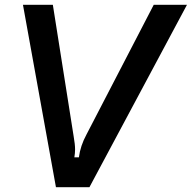

<svg xmlns="http://www.w3.org/2000/svg" viewBox="-20 -783 802 803"><path d="M214 0 76 -763H201L288 -213Q294 -179 294 -158Q294 -143 291 -125H310Q316 -173 342 -221L623 -763H762L354 0Z"/></svg>

Font: Open Sauce Sans SemiBold Italic
Style: Regular
Weight: 600
Italic angle: -10°
Designer: Alfredo Marco Pradil
Foundry: Creative Sauce Fz LLC
Version: Version 1.477